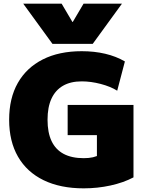

<svg xmlns="http://www.w3.org/2000/svg" viewBox="-20 -1020 801 1050"><path d="M107 -1000H317L376 -900H378L437 -1000H647L487 -780H267ZM438 10Q310 10 218.5 -34.5Q127 -79 78.5 -163Q30 -247 30 -365Q30 -483 77.5 -566.5Q125 -650 214 -695Q303 -740 427 -740Q496 -740 555.5 -726Q615 -712 663 -684L621 -524Q584 -547 530.5 -561Q477 -575 427 -575Q366 -575 324.5 -551Q283 -527 261.5 -480.5Q240 -434 240 -365Q240 -295 262 -248.5Q284 -202 328 -178.5Q372 -155 438 -155Q467 -155 488.5 -160Q510 -165 533 -177L510 -131V-281H350V-446H710V-50Q655 -21 584 -5.5Q513 10 438 10Z"/></svg>

Font: M PLUS 2 Black
Style: Regular
Weight: 900
Designer: Coji Morishita
Foundry: UNDERFOREST DESIGN
Version: Version 1.001